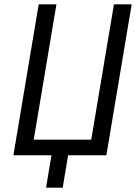

<svg xmlns="http://www.w3.org/2000/svg" viewBox="-20 -718 640 888"><path d="M218 0H42L159 -698H241L136 -72H402L507 -698H589L472 0H295L270 150H193Z"/></svg>

Font: IBM Plex Mono
Style: Italic
Weight: 400
Italic angle: -9°
Monospace: yes
Designer: Mike Abbink, Paul van der Laan, Pieter van Rosmalen
Foundry: Bold Monday
Version: Version 2.3